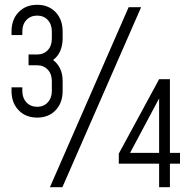

<svg xmlns="http://www.w3.org/2000/svg" viewBox="-20 -780 795 800"><path d="M135 -290Q87 -290 57.5 -320.8Q28 -351.5 28 -401V-416H73V-401Q73 -372 90.2 -353.5Q107.5 -335 135 -335Q162 -335 179 -353.5Q196 -372 196 -401V-442Q196 -471.5 179 -489.8Q162 -508 135 -508H99V-553H135Q162 -553 179 -571Q196 -589 196 -619V-649Q196 -678.5 179 -696.8Q162 -715 135 -715Q107.5 -715 90.2 -696.8Q73 -678.5 73 -649V-634H28V-649Q28 -698.5 57.5 -729.2Q87 -760 135 -760Q182.5 -760 211.8 -729.2Q241 -698.5 241 -649V-619Q241 -591.5 231.2 -568.2Q221.5 -545 201 -530Q218.5 -517.5 229.8 -495.5Q241 -473.5 241 -442V-401Q241 -351.5 211.8 -320.8Q182.5 -290 135 -290ZM188 0 516 -750H568L240 0ZM643 0V-98H475V-140L643 -450H688V-143H730V-98H688V0ZM522 -143H643V-370Z"/></svg>

Font: Mohave Light
Style: Regular
Weight: 300
Designer: Gumpita Rahayu
Foundry: Tokotype
Version: Version 2.003